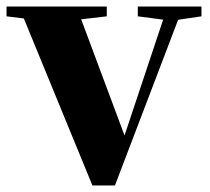

<svg xmlns="http://www.w3.org/2000/svg" viewBox="-30 -566 643 588"><path d="M253 2 28 -546H204L363 -120H340L346 -135L483 -546H531L322 2ZM-10 -516V-546H297V-516L194 -504H87ZM392 -516V-546H587V-516L506 -504H484Z"/></svg>

Font: Noto Serif JP Black
Style: Regular
Weight: 900
Designer: Ryoko NISHIZUKA 西塚涼子 (kana & ideographs); Frank Grießhammer (Latin, Greek & Cyrillic); Wenlong ZHANG 张文龙 (bopomofo); San
Foundry: Adobe
Version: Version 2.003-H1;hotconv 1.1.1;makeotfexe 2.6.0